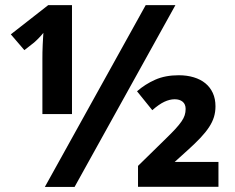

<svg xmlns="http://www.w3.org/2000/svg" viewBox="-20 -734 921 754"><path d="M668.9 -713.9 272.9 0H156.2L552.2 -713.9ZM262.7 -286.1H146.5V-503.9Q146.5 -513.7 146.7 -528.6Q147 -543.5 147.7 -558.6Q148.4 -573.7 149.2 -586.4Q149.9 -599.1 150.4 -605Q147.5 -601.1 142.8 -595.9Q138.2 -590.8 133.1 -585.4Q127.9 -580.1 122.8 -575.2Q117.7 -570.3 113.8 -566.9L75.7 -537.1L22.5 -599.1L169.4 -713.9H262.7ZM837.9 -0.5H522V-82.5L631.3 -189.5Q653.8 -211.4 668.7 -227.5Q683.6 -243.7 692.6 -256.8Q701.7 -270 705.3 -281.5Q709 -293 709 -306.2Q709 -324.7 697.3 -334.5Q685.5 -344.2 666 -344.2Q646.5 -344.2 625.2 -334.2Q604 -324.2 578.1 -301.3L518.1 -375.5Q549.8 -403.3 589.4 -420.9Q628.9 -438.5 682.1 -438.5Q714.4 -438.5 741 -430.4Q767.6 -422.4 786.4 -407Q805.2 -391.6 815.7 -368.9Q826.2 -346.2 826.2 -316.4Q826.2 -293.9 820.1 -274.2Q814 -254.4 800.8 -234.4Q787.6 -214.4 767.1 -192.6Q746.6 -170.9 717.3 -144.5L666 -98.1H837.9Z"/></svg>

Font: Droid Sans
Style: Bold
Weight: 700
Foundry: Ascender Corporation
Version: Version 1.00 build 112